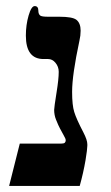

<svg xmlns="http://www.w3.org/2000/svg" viewBox="-20 -608 365 631"><path d="M267 -134V-129Q267 -118 261 -81Q254 -40 242 3H10L45 -136H180Q190 -136 193 -139Q196 -142 196 -147Q196 -152 190 -162Q188 -166 183.5 -174Q179 -182 177 -186Q172 -195 164 -215Q158 -230 158 -247Q158 -255 166 -305Q173 -348 173 -372Q173 -389 162 -402Q152 -414 138 -414H123Q65 -414 65 -491Q65 -526 74 -557Q83 -588 94 -588Q106 -588 106 -573Q106 -562 112 -557Q117 -553 138 -553H175Q218 -553 231 -543Q245 -532 245 -507Q245 -491 241 -474Q217 -362 217 -306Q217 -262 224 -240Q231 -217 254 -173Q267 -148 267 -134Z"/></svg>

Font: Libra Serif Modern
Style: Bold
Weight: 700
Designer: Stefan Peev, Context Ltd
Foundry: Ascender Corporation
Version: Version 1.000